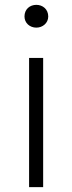

<svg xmlns="http://www.w3.org/2000/svg" viewBox="-20 -772 297 792"><path d="M100 0H158V-533H100ZM130 -658C156 -658 179 -677 179 -704C179 -734 156 -752 130 -752C103 -752 81 -734 81 -704C81 -677 103 -658 130 -658Z"/></svg>

Font: Noto Sans T Chinese Light
Style: Regular
Weight: 300
Designer: Ryoko NISHIZUKA (kana & ideographs); Paul D. Hunt (Latin, Greek & Cyrillic); Wenlong ZHANG (bopomofo); Sandoll Communica
Foundry: Adobe Systems Incorporated
Version: Version 1.000;PS 1;hotconv 1.0.78;makeotf.lib2.5.61930